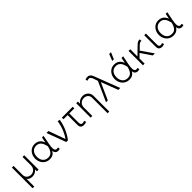

<svg xmlns="http://www.w3.org/2000/svg" viewBox="417 -2535 4528 4528"><g transform="rotate(-45 2681.0 -271.0)"><path d="M85 210V-480H141V-185Q141 -112.5 184.5 -75.8Q228 -39 291 -39Q329.5 -39 363.5 -58.5Q397.5 -78 418.8 -113.2Q440 -148.5 440 -195V-480H496V0H440V-63Q407 -23.5 367 -4.2Q327 15 282 15Q237 15 200.2 0.5Q163.5 -14 141 -49V210Z M858 15Q786 15 732.8 -19.8Q679.5 -54.5 650.2 -112.5Q621 -170.5 621 -240Q621 -309.5 650.2 -367.5Q679.5 -425.5 732 -460.2Q784.5 -495 855 -495Q912 -495 953.2 -474Q994.5 -453 1021 -418.2Q1047.5 -383.5 1061 -342L1088 -480H1142L1099 -260Q1080.5 -165.5 1085.2 -115Q1090 -64.5 1116.2 -49.5Q1142.5 -34.5 1188 -46L1197 4Q1129.5 27 1085.2 1Q1041 -25 1038 -88Q1012.5 -38.5 968.8 -11.8Q925 15 858 15ZM859 -39Q917.5 -39 952.8 -66Q988 -93 1008 -137.2Q1028 -181.5 1040 -234Q1036 -249.5 1029.8 -274.8Q1023.5 -300 1011.8 -328.8Q1000 -357.5 980.2 -383Q960.5 -408.5 930 -424.8Q899.5 -441 855 -441Q775.5 -441 728.2 -386.8Q681 -332.5 681 -240Q681 -148 728.8 -93.5Q776.5 -39 859 -39Z M1417 0 1238 -480H1304L1455 -61Q1508 -136 1554 -243Q1600 -350 1621 -490L1681 -477.5Q1653.5 -329.5 1600 -210.5Q1546.5 -91.5 1475 0Z M1996.5 14Q1951 14 1920.2 -11.5Q1889.5 -37 1889.5 -96V-426H1750.5V-480H2113.5V-426H1945.5V-136Q1945.5 -80.5 1959 -60.2Q1972.5 -40 2005.5 -40Q2036.5 -40 2069.5 -55L2085.5 -5Q2041 14 1996.5 14Z M2586.5 210V-306Q2586.5 -366 2547 -403.5Q2507.5 -441 2441.5 -441Q2398.5 -441 2363.2 -421.5Q2328 -402 2307.2 -366.8Q2286.5 -331.5 2286.5 -285V0H2230.5V-480H2286.5V-408Q2319.5 -454.5 2363 -474.8Q2406.5 -495 2451.5 -495Q2515 -495 2557.5 -469Q2600 -443 2621.2 -403.2Q2642.5 -363.5 2642.5 -323V210Z M2743.5 0 2965.5 -492 2925.5 -607Q2914.5 -639.5 2896.8 -660.2Q2879 -681 2847.5 -681Q2838 -681 2824 -678.2Q2810 -675.5 2793.5 -668L2779.5 -718Q2801.5 -728 2820.2 -731.5Q2839 -735 2854.5 -735Q2937.5 -735 2971.5 -646L3218.5 0H3155.5L2993.5 -423L2804.5 0Z M3511.5 15Q3439.5 15 3386.2 -19.8Q3333 -54.5 3303.8 -112.5Q3274.5 -170.5 3274.5 -240Q3274.5 -309.5 3303.8 -367.5Q3333 -425.5 3385.5 -460.2Q3438 -495 3508.5 -495Q3565.5 -495 3606.8 -474Q3648 -453 3674.5 -418.2Q3701 -383.5 3714.5 -342L3741.5 -480H3795.5L3752.5 -260Q3734 -165.5 3738.8 -115Q3743.5 -64.5 3769.8 -49.5Q3796 -34.5 3841.5 -46L3850.5 4Q3783 27 3738.8 1Q3694.5 -25 3691.5 -88Q3666 -38.5 3622.2 -11.8Q3578.5 15 3511.5 15ZM3512.5 -39Q3571 -39 3606.2 -66Q3641.5 -93 3661.5 -137.2Q3681.5 -181.5 3693.5 -234Q3689.5 -249.5 3683.2 -274.8Q3677 -300 3665.2 -328.8Q3653.5 -357.5 3633.8 -383Q3614 -408.5 3583.5 -424.8Q3553 -441 3508.5 -441Q3429 -441 3381.8 -386.8Q3334.5 -332.5 3334.5 -240Q3334.5 -148 3382.2 -93.5Q3430 -39 3512.5 -39ZM3536.5 -585 3601.5 -752H3661.5L3590.5 -585Z M3975.5 0V-480H4031.5V-239L4158.5 -363Q4199.5 -403 4231.2 -433Q4263 -463 4292.2 -477.2Q4321.5 -491.5 4355.5 -485L4359.5 -432Q4332.5 -438 4309.2 -427Q4286 -416 4260.2 -391.5Q4234.5 -367 4199.5 -332L4166.5 -299L4373.5 0H4303.5L4125.5 -263L4031.5 -170V0Z M4605.5 14Q4560 14 4529.2 -11Q4498.5 -36 4498.5 -90V-480H4554.5V-128Q4554.5 -78.5 4567.2 -59.2Q4580 -40 4613.5 -40Q4634.5 -40 4665.5 -53L4681.5 -3Q4663 4.5 4643.2 9.2Q4623.5 14 4605.5 14Z M4983.5 15Q4911.5 15 4858.2 -19.8Q4805 -54.5 4775.8 -112.5Q4746.5 -170.5 4746.5 -240Q4746.5 -309.5 4775.8 -367.5Q4805 -425.5 4857.5 -460.2Q4910 -495 4980.5 -495Q5037.5 -495 5078.8 -474Q5120 -453 5146.5 -418.2Q5173 -383.5 5186.5 -342L5213.5 -480H5267.5L5224.5 -260Q5206 -165.5 5210.8 -115Q5215.5 -64.5 5241.8 -49.5Q5268 -34.5 5313.5 -46L5322.5 4Q5255 27 5210.8 1Q5166.5 -25 5163.5 -88Q5138 -38.5 5094.2 -11.8Q5050.5 15 4983.5 15ZM4984.5 -39Q5043 -39 5078.2 -66Q5113.5 -93 5133.5 -137.2Q5153.5 -181.5 5165.5 -234Q5161.5 -249.5 5155.2 -274.8Q5149 -300 5137.2 -328.8Q5125.5 -357.5 5105.8 -383Q5086 -408.5 5055.5 -424.8Q5025 -441 4980.5 -441Q4901 -441 4853.8 -386.8Q4806.5 -332.5 4806.5 -240Q4806.5 -148 4854.2 -93.5Q4902 -39 4984.5 -39Z"/></g></svg>

Font: Geologica Thin
Style: Regular
Weight: 100
Designer: Sindre Bremnes, Frode Helland
Foundry: Monokrom Skriftforlag AS
Version: Version 1.010; ttfautohint (v1.8.4.7-5d5b);gftools[0.9.28]